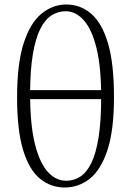

<svg xmlns="http://www.w3.org/2000/svg" viewBox="-20 -820 583 854"><path d="M268 14Q206 14 158 -25Q110 -64 83 -152Q56 -240 56 -387Q56 -538 85.5 -628.5Q115 -719 165 -759.5Q215 -800 275 -800Q338 -800 386 -758.5Q434 -717 460.5 -627Q487 -537 487 -389Q487 -239 457.5 -151Q428 -63 378.5 -24.5Q329 14 268 14ZM274 -16Q308 -16 336.5 -34Q365 -52 386 -94.5Q407 -137 418.5 -209Q430 -281 430 -388Q430 -521 409.5 -605Q389 -689 353 -729.5Q317 -770 272 -770Q238 -770 209 -751.5Q180 -733 159 -691Q138 -649 126 -578Q114 -507 114 -402Q114 -264 135.5 -179Q157 -94 193 -55Q229 -16 274 -16ZM76 -379V-419H470V-379Z"/></svg>

Font: Noto Serif KR ExtraLight
Style: Regular
Weight: 200
Designer: Ryoko NISHIZUKA 西塚涼子 (kana & ideographs); Frank Grießhammer (Latin, Greek & Cyrillic); Wenlong ZHANG 张文龙 (bopomofo); San
Foundry: Adobe
Version: Version 2.002-H1;hotconv 1.1.0;makeotfexe 2.6.0